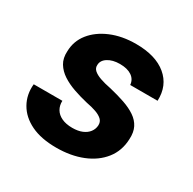

<svg xmlns="http://www.w3.org/2000/svg" viewBox="-123 -640 782 778"><g transform="rotate(30 268.0 -251.0)"><path d="M231 12Q160 12 112.5 -11Q65 -34 42 -74.5Q19 -115 24 -165H158Q157 -143 167 -126Q177 -109 197.5 -99.5Q218 -90 247 -90Q274 -90 293 -98Q312 -106 322.5 -120Q333 -134 334 -151Q335 -168 324 -178.5Q313 -189 293.5 -196Q274 -203 247 -208Q213 -216 181.5 -227Q150 -238 125.5 -254Q101 -270 87 -293Q73 -316 75 -349Q76 -397 105.5 -434Q135 -471 186 -492.5Q237 -514 302 -514Q394 -514 444.5 -472Q495 -430 492 -358H364Q362 -383 341.5 -397Q321 -411 286 -411Q252 -411 230 -397Q208 -383 208 -361Q207 -347 218 -337Q229 -327 250 -319.5Q271 -312 302 -306Q340 -297 372 -286Q404 -275 427 -259.5Q450 -244 461.5 -221.5Q473 -199 471 -166Q469 -111 437.5 -71Q406 -31 352.5 -9.5Q299 12 231 12Z"/></g></svg>

Font: DM Sans 16pt
Style: Bold Italic
Weight: 700
Italic angle: -10°
Version: Version 4.004;gftools[0.9.30]